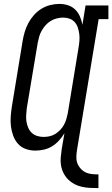

<svg xmlns="http://www.w3.org/2000/svg" viewBox="-20 -763 575 983"><path d="M484 200Q463 200 441.5 199Q420 198 399.5 193.5Q379 189 361 179.5Q343 170 329 156Q315 142 305.5 123.5Q296 105 292.5 84.5Q289 64 291 42.5Q293 21 296 0L310 -81Q298 -61 282 -43.5Q266 -26 246.5 -14Q227 -2 205 3Q183 8 161 8Q161 8 161 8Q161 8 161 8Q135 8 111.5 -0.5Q88 -9 72 -27Q56 -45 47.5 -68.5Q39 -92 36 -116.5Q33 -141 35 -167.5Q37 -194 41 -219L96 -554Q100 -578 107 -601Q114 -624 125.5 -645.5Q137 -667 154 -686Q171 -705 192 -718Q213 -731 237 -737Q261 -743 284 -743Q307 -743 328.5 -736Q350 -729 365.5 -713.5Q381 -698 389.5 -678Q398 -658 402 -636L418 -735H535V-665H485L375 0Q372 18 371 36Q370 54 375 69.5Q380 85 391 98Q402 111 416.5 118.5Q431 126 448.5 128Q466 130 484 130ZM204 -62Q219 -62 234.5 -65.5Q250 -69 263.5 -77.5Q277 -86 288.5 -98Q300 -110 307.5 -124Q315 -138 319.5 -153Q324 -168 327 -183L382 -518Q385 -535 386.5 -553Q388 -571 386 -587.5Q384 -604 379 -620Q374 -636 363.5 -648.5Q353 -661 337 -667Q321 -673 304 -673Q288 -673 271.5 -669Q255 -665 240 -656Q225 -647 213.5 -634Q202 -621 193.5 -606Q185 -591 180.5 -575Q176 -559 173 -543L117 -208Q115 -191 114 -173.5Q113 -156 115.5 -140Q118 -124 124.5 -109Q131 -94 142.5 -83Q154 -72 170 -67Q186 -62 203 -62Z"/></svg>

Font: Iosevka Slab Oblique
Style: Regular
Weight: 400
Italic angle: -9°
Monospace: yes
Designer: Belleve Invis
Foundry: Belleve Invis
Version: Version 11.1.1; ttfautohint (v1.8.3)